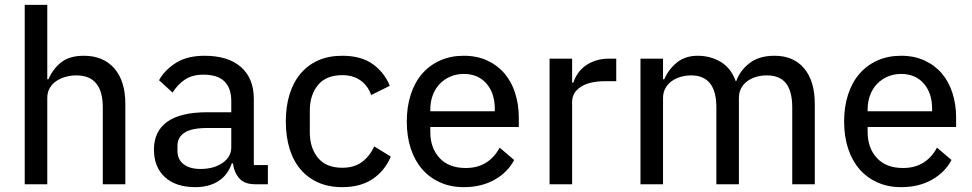

<svg xmlns="http://www.w3.org/2000/svg" viewBox="-20 -760 4009 792"><path d="M82 -740H175V-433H180Q198 -476 232.5 -503Q267 -530 326 -530Q406 -530 451.5 -478Q497 -426 497 -331V0H404V-317Q404 -449 295 -449Q272 -449 250.5 -443Q229 -437 212 -425.5Q195 -414 185 -396.5Q175 -379 175 -355V0H82Z M1032 0Q989 0 967.5 -24Q946 -48 941 -86H936Q920 -38 881 -13Q842 12 786 12Q705 12 660 -29.5Q615 -71 615 -143Q615 -218 669.5 -257.5Q724 -297 836 -297H934V-344Q934 -396 906 -424Q878 -452 819 -452Q773 -452 742.5 -431.5Q712 -411 692 -378L636 -429Q659 -471 705.5 -500.5Q752 -530 824 -530Q921 -530 974 -483.5Q1027 -437 1027 -352V-79H1085V0ZM807 -63Q862 -63 898 -88Q934 -113 934 -152V-232H835Q771 -232 741.5 -213Q712 -194 712 -158V-138Q712 -102 737.5 -82.5Q763 -63 807 -63Z M1392 12Q1336 12 1293 -7Q1250 -26 1220 -61Q1190 -96 1174.5 -146.5Q1159 -197 1159 -259Q1159 -321 1174.5 -371Q1190 -421 1220 -456.5Q1250 -492 1293 -511Q1336 -530 1392 -530Q1469 -530 1517 -496Q1565 -462 1588 -406L1511 -368Q1498 -406 1467.5 -428Q1437 -450 1392 -450Q1325 -450 1291.5 -409Q1258 -368 1258 -304V-214Q1258 -150 1291.5 -109Q1325 -68 1392 -68Q1440 -68 1472 -91Q1504 -114 1524 -156L1592 -114Q1567 -55 1517 -21.5Q1467 12 1392 12Z M1893 12Q1839 12 1795.5 -7.5Q1752 -27 1721.5 -62Q1691 -97 1674.5 -147Q1658 -197 1658 -259Q1658 -320 1674.5 -370.5Q1691 -421 1721.5 -456Q1752 -491 1795.5 -510.5Q1839 -530 1893 -530Q1947 -530 1989.5 -510.5Q2032 -491 2061 -457Q2090 -423 2105 -376Q2120 -329 2120 -275V-236H1755V-215Q1755 -150 1793 -108.5Q1831 -67 1901 -67Q1950 -67 1985 -89Q2020 -111 2041 -151L2101 -100Q2074 -49 2020 -18.5Q1966 12 1893 12ZM1893 -455Q1863 -455 1837.5 -444Q1812 -433 1793.5 -413.5Q1775 -394 1765 -367Q1755 -340 1755 -308V-301H2021V-311Q2021 -376 1986.5 -415.5Q1952 -455 1893 -455Z M2247 0V-518H2340V-419H2345Q2351 -438 2363 -456Q2375 -474 2393 -487.5Q2411 -501 2435.5 -509.5Q2460 -518 2491 -518H2522V-425H2476Q2411 -425 2375.5 -401.5Q2340 -378 2340 -340V0Z M2622 0V-518H2715V-433H2720Q2737 -473 2771.5 -501.5Q2806 -530 2858 -530Q2910 -530 2952.5 -505Q2995 -480 3015 -425H3017Q3031 -467 3070.5 -498.5Q3110 -530 3175 -530Q3253 -530 3297 -478Q3341 -426 3341 -331V0H3248V-317Q3248 -383 3222.5 -416Q3197 -449 3143 -449Q3120 -449 3099.5 -443Q3079 -437 3063 -425.5Q3047 -414 3037.5 -396.5Q3028 -379 3028 -355V0H2935V-317Q2935 -449 2831 -449Q2809 -449 2788 -443Q2767 -437 2751 -425.5Q2735 -414 2725 -396.5Q2715 -379 2715 -355V0Z M3697 12Q3643 12 3599.5 -7.5Q3556 -27 3525.5 -62Q3495 -97 3478.5 -147Q3462 -197 3462 -259Q3462 -320 3478.5 -370.5Q3495 -421 3525.5 -456Q3556 -491 3599.5 -510.5Q3643 -530 3697 -530Q3751 -530 3793.5 -510.5Q3836 -491 3865 -457Q3894 -423 3909 -376Q3924 -329 3924 -275V-236H3559V-215Q3559 -150 3597 -108.5Q3635 -67 3705 -67Q3754 -67 3789 -89Q3824 -111 3845 -151L3905 -100Q3878 -49 3824 -18.5Q3770 12 3697 12ZM3697 -455Q3667 -455 3641.5 -444Q3616 -433 3597.5 -413.5Q3579 -394 3569 -367Q3559 -340 3559 -308V-301H3825V-311Q3825 -376 3790.5 -415.5Q3756 -455 3697 -455Z"/></svg>

Font: IBM Plex Sans Devanagari Text
Style: Regular
Weight: 450
Designer: Mike Abbink, Paul van der Laan, Pieter van Rosmalen, Erin McLaughlin
Foundry: Bold Monday
Version: Version 1.1